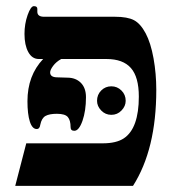

<svg xmlns="http://www.w3.org/2000/svg" viewBox="-20 -608 584 628"><path d="M491.2 -314Q491.2 -119.6 415 0H29.8L65.9 -139.2H315.9Q360.4 -139.2 385 -155.5Q409.7 -171.9 421.9 -206.3Q434.1 -240.7 434.1 -292Q434.1 -356 408.2 -385.5Q382.3 -415 328.1 -415H180.2Q163.6 -405.8 153.8 -392.6Q144 -379.4 144 -371.1Q144 -355 168 -355L200.2 -354Q227.5 -354 244.4 -337.2Q261.2 -320.3 261.2 -290Q261.2 -245.6 249.8 -212.9Q238.3 -180.2 223.1 -180.2Q210.9 -180.2 210.9 -191.9Q210.9 -214.4 201.9 -225.1Q192.9 -235.8 166 -235.8Q141.6 -235.8 128.9 -228.8Q116.2 -221.7 111.8 -200.2Q109.9 -186 100.1 -186Q85.4 -186 77.6 -210.4Q69.8 -234.9 69.8 -276.9Q69.8 -360.8 121.1 -415H106.9Q85 -415 72.5 -437.7Q60.1 -460.4 60.1 -497.1Q60.1 -529.8 70.3 -558.8Q80.6 -587.9 90.8 -587.9Q102.1 -587.9 102.1 -579.1V-569.8Q102.1 -553.2 124 -553.2H356Q397 -553.2 418.2 -542Q439.5 -530.8 456.3 -499.3Q473.1 -467.8 482.2 -417.2Q491.2 -366.7 491.2 -314ZM297.4 -278.3Q297.4 -298.3 311 -312Q324.7 -325.7 344.2 -325.7Q363.3 -325.7 377.2 -312Q391.1 -298.3 391.1 -278.3Q391.1 -260.7 377.4 -246.6Q363.8 -232.4 344.2 -232.4Q324.7 -232.4 311 -246.6Q297.4 -260.7 297.4 -278.3Z"/></svg>

Font: Tinos
Style: Bold
Weight: 700
Designer: Steve Matteson
Foundry: Monotype Imaging Inc.
Version: Version 1.23